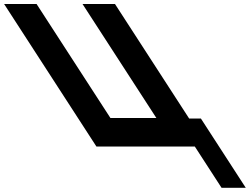

<svg xmlns="http://www.w3.org/2000/svg" viewBox="-408 -723 1229 945"><path d="M361.6 -142.2H135.5L-227.9 -703.2H-387.7L66.5 -1.9H550.8L682.5 201.4H801.7L580.8 -139.6H523L158 -703.2H-1.8Z"/></svg>

Font: Hussar
Style: BdOpOblSeven
Weight: 700
Foundry: Cannot Into Space Fonts
Version: Version 2.00